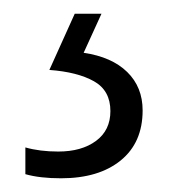

<svg xmlns="http://www.w3.org/2000/svg" viewBox="-20 -20 252 280"><path d="M188 141Q188 188 156 214Q124 240 69 240Q38 240 17 234V195Q38 201 65 201Q99 201 120 185.5Q141 170 141 142Q141 112 117 98.5Q93 85 52 82L89 0H128L102 57Q143 63 165.5 85Q188 107 188 141Z"/></svg>

Font: Noto Sans Devanagari UI Condensed Light
Style: Regular
Weight: 300
Width: 3
Designer: Jelle Bosma - Monotype Design Team
Foundry: Monotype Imaging Inc.
Version: Version 2.004; ttfautohint (v1.8.4.7-5d5b)